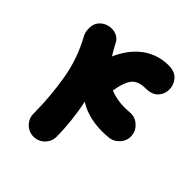

<svg xmlns="http://www.w3.org/2000/svg" viewBox="-211 -783 984 984"><g transform="rotate(45 281.5 -290.5)"><path d="M37.1 -572.3C20 -558.1 11.2 -540 9.8 -518.6C8.3 -497.1 11.7 -478.5 20.5 -462.9C58.6 -394.5 84.5 -320.3 98.1 -240.2C111.3 -159.7 118.2 -79.6 118.2 0C118.2 22.9 126.5 42.5 143.1 59.1C159.2 75.2 178.7 83.5 201.7 83.5C224.6 83.5 244.6 75.2 261.2 59.1C277.3 42.5 285.6 22.9 285.6 0C285.6 -71.8 276.4 -156.7 260.3 -229.5C306.6 -199.2 363.8 -184.1 431.6 -184.1C446.8 -184.1 462.4 -185.1 478.5 -186.5C501.5 -189 520 -199.7 535.2 -217.8C550.3 -235.8 556.2 -255.9 553.7 -278.3C551.3 -301.3 541 -319.8 522.9 -335C504.9 -350.1 484.4 -356 461.9 -353.5C449.7 -352.5 438 -352.1 426.8 -352.1C385.7 -352.1 351.6 -359.4 322.3 -371.6C328.1 -413.6 338.9 -445.3 354 -466.3C369.1 -487.3 396 -498 434.1 -498C463.9 -498 486.3 -506.3 501.5 -522.5C516.1 -538.6 523.4 -557.6 523.4 -579.6C523.4 -602.5 515.6 -622.6 500.5 -639.6C485.4 -656.7 462.9 -665 434.1 -665C313 -665 236.3 -585.9 195.3 -491.7C182.1 -512.7 170.4 -534.2 158.7 -556.2C136.2 -598.6 73.7 -603 37.1 -572.3Z"/></g></svg>

Font: Mikhak Black
Style: Regular
Weight: 900
Designer: Amin Abedi
Version: Version 3.2